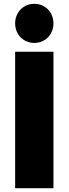

<svg xmlns="http://www.w3.org/2000/svg" viewBox="-20 -982 358 1002"><path d="M59 0H259V-712H59ZM59 -860C59 -803 101 -758 159 -758C217 -758 259 -803 259 -860C259 -917 217 -962 159 -962C101 -962 59 -917 59 -860Z"/></svg>

Font: MV Cash Black
Style: Regular
Weight: 900
Designer: Rodrigo Fuenzalida
Foundry: fragTYPE
Version: Version 1.100;Glyphs 3.1.2 (3151)